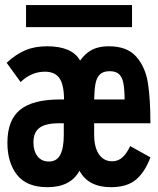

<svg xmlns="http://www.w3.org/2000/svg" viewBox="-20 -746 640 778"><path d="M10 -167.5Q10 -259.5 61.5 -301.2Q113 -343 223.5 -343H239.5Q239 -404 220.5 -429.8Q202 -455.5 162 -455.5Q107 -455.5 63.5 -413.5L7 -491.5Q44 -526 82.2 -542.2Q120.5 -558.5 171.5 -558.5Q221 -558.5 254.8 -544Q288.5 -529.5 304.5 -500.5Q326 -530.5 353.2 -544.5Q380.5 -558.5 421 -558.5Q495.5 -558.5 532.5 -516Q569.5 -473.5 579.5 -408.8Q589.5 -344 589.5 -246.5H361.5V-201.5Q361.5 -149 381 -120.8Q400.5 -92.5 434.5 -92.5Q458.5 -92.5 476 -108.2Q493.5 -124 507.5 -154L589.5 -108.5Q568 -50 531.8 -18.8Q495.5 12.5 429.5 12.5Q338 12.5 302 -54Q266 12.5 172 12.5Q88.5 12.5 49.2 -37.2Q10 -87 10 -167.5ZM238.5 -200.5V-246.5H219.5Q164.5 -246.5 140 -228Q115.5 -209.5 115.5 -169Q115.5 -134 132 -112.8Q148.5 -91.5 178 -91.5Q210 -91.5 224.2 -118.8Q238.5 -146 238.5 -200.5ZM424.5 -457.5Q398.5 -457.5 385.2 -444.8Q372 -432 367.2 -408.2Q362.5 -384.5 361.5 -343H485Q484.5 -385.5 479.8 -409.8Q475 -434 462 -445.8Q449 -457.5 424.5 -457.5ZM85.5 -725.5H515V-636H85.5Z"/></svg>

Font: JuliaMono ExtraBold
Style: Regular
Weight: 800
Monospace: yes
Designer: cormullion
Foundry: corm
Version: Version 0.055; ttfautohint (v1.8.4)